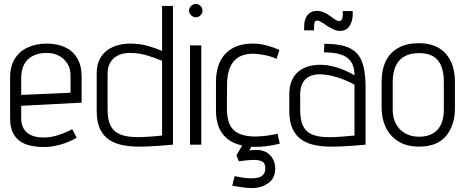

<svg xmlns="http://www.w3.org/2000/svg" viewBox="-20 -730 2347 969"><path d="M87 -134V-196L392 -212V-342Q392 -398 370.5 -435Q349 -472 309.5 -491Q270 -510 216 -510Q163 -510 121 -491Q79 -472 55 -434Q31 -396 31 -339V-134Q31 -92 43.5 -64Q56 -36 79 -19Q102 -2 134 5Q166 12 204 12Q242 12 286 -0.5Q330 -13 367 -35L345 -78Q308 -59 272 -47.5Q236 -36 199 -36Q175 -36 154.5 -41.5Q134 -47 119 -58.5Q104 -70 95.5 -88.5Q87 -107 87 -134ZM336 -349V-262L87 -251V-338Q87 -378 102.5 -406Q118 -434 147 -448.5Q176 -463 215 -463Q250 -463 277 -449Q304 -435 320 -409.5Q336 -384 336 -349Z M853 0V-700H798V-473Q764 -488 724 -499Q684 -510 635 -510Q605 -510 575.5 -502Q546 -494 521.5 -476.5Q497 -459 482.5 -430Q468 -401 468 -359V-169Q468 -114 485.5 -78Q503 -42 534 -22.5Q565 -3 607 4Q649 11 697 10Q711 10 731 9Q751 8 772.5 6.5Q794 5 812.5 3.5Q831 2 842.5 1Q854 0 853 0ZM798 -423V-46Q798 -46 793 -45.5Q788 -45 779 -44Q770 -43 757 -42Q744 -41 727.5 -40Q711 -39 692 -38Q642 -37 609.5 -44.5Q577 -52 558 -69.5Q539 -87 531 -113.5Q523 -140 523 -176V-355Q523 -390 535 -411.5Q547 -433 564.5 -444Q582 -455 600 -459Q618 -463 631 -463Q679 -463 718.5 -451.5Q758 -440 798 -423Z M939 0H996V-501H939ZM968 -710Q955 -710 944.5 -700Q934 -690 934 -676Q934 -663 944.5 -653Q955 -643 968 -643Q982 -643 992 -653Q1002 -663 1002 -676Q1002 -690 992 -700Q982 -710 968 -710Z M1264 -15H1214L1173 54L1186 84Q1200 82 1213 80.5Q1226 79 1238 78Q1250 77 1261 77Q1287 77 1303 85Q1319 93 1319 119Q1319 139 1309.5 150.5Q1300 162 1284 166Q1268 170 1248 170Q1235 170 1221 168.5Q1207 167 1193 164.5Q1179 162 1164 159L1152 207Q1153 207 1169 210Q1185 213 1208 216Q1231 219 1254 219Q1298 219 1333.5 194.5Q1369 170 1369 121Q1369 79 1341.5 51.5Q1314 24 1264 27Q1257 28 1250.5 28Q1244 28 1238 29ZM1376 -433 1390 -478Q1359 -492 1324.5 -501Q1290 -510 1256 -510Q1194 -510 1152.5 -486Q1111 -462 1090.5 -419Q1070 -376 1070 -319V-174Q1070 -110 1093.5 -69.5Q1117 -29 1160 -9.5Q1203 10 1260 11Q1293 12 1327 7.5Q1361 3 1392 -5L1381 -55Q1382 -55 1372 -53Q1362 -51 1344.5 -48Q1327 -45 1305.5 -43Q1284 -41 1262 -41Q1226 -42 1200 -50.5Q1174 -59 1157 -76Q1140 -93 1132.5 -120.5Q1125 -148 1125 -186L1126 -311Q1127 -354 1140 -387.5Q1153 -421 1182 -440Q1211 -459 1258 -459Q1287 -458 1318.5 -451.5Q1350 -445 1376 -433Z M1710 -674V-656Q1710 -645 1706.5 -634.5Q1703 -624 1692 -624Q1682 -624 1670 -632.5Q1658 -641 1656 -642Q1646 -650 1635 -657Q1624 -664 1613 -668Q1596 -676 1575.5 -675Q1555 -674 1540 -662Q1530 -654 1524.5 -642.5Q1519 -631 1517 -619Q1515 -607 1515 -595V-577H1565V-595Q1565 -600 1566 -609.5Q1567 -619 1571 -623Q1579 -628 1588 -625Q1597 -622 1604 -617Q1612 -613 1620.5 -606.5Q1629 -600 1638 -595Q1651 -588 1664.5 -581Q1678 -574 1694 -574Q1729 -574 1744.5 -599.5Q1760 -625 1760 -656V-674ZM1769 -350Q1746 -364 1717.5 -376Q1689 -388 1658 -395.5Q1627 -403 1594 -403Q1564 -403 1536.5 -395Q1509 -387 1487 -369.5Q1465 -352 1452.5 -323Q1440 -294 1440 -252V-169Q1440 -114 1457.5 -78Q1475 -42 1505.5 -22.5Q1536 -3 1577.5 4Q1619 11 1667 10Q1682 10 1702.5 9Q1723 8 1744.5 6.5Q1766 5 1784.5 3.5Q1803 2 1814.5 1Q1826 0 1825 0V-288Q1825 -350 1815 -392.5Q1805 -435 1781.5 -460.5Q1758 -486 1718 -497.5Q1678 -509 1617 -509L1615 -466Q1645 -466 1673 -461.5Q1701 -457 1722.5 -445Q1744 -433 1756.5 -410Q1769 -387 1769 -350ZM1769 -303V-46Q1769 -46 1764.5 -45.5Q1760 -45 1751 -44.5Q1742 -44 1729 -42.5Q1716 -41 1699.5 -40Q1683 -39 1663 -38Q1613 -36 1580 -43.5Q1547 -51 1528.5 -68.5Q1510 -86 1502.5 -113Q1495 -140 1495 -176V-250Q1495 -284 1504.5 -305Q1514 -326 1529 -336.5Q1544 -347 1560 -351Q1576 -355 1589 -355Q1621 -355 1652 -348Q1683 -341 1713 -329Q1743 -317 1769 -303Z M2276 -185V-316Q2276 -408 2229 -460Q2182 -512 2093 -512Q2034 -512 1992 -489.5Q1950 -467 1928 -423.5Q1906 -380 1906 -316V-185Q1906 -131 1927 -87Q1948 -43 1990.5 -16.5Q2033 10 2095 10Q2186 10 2231 -43.5Q2276 -97 2276 -185ZM2220 -316V-175Q2220 -134 2206.5 -103.5Q2193 -73 2165 -56.5Q2137 -40 2095 -40Q2055 -40 2025 -57Q1995 -74 1978.5 -104.5Q1962 -135 1962 -175V-316Q1962 -364 1977 -396.5Q1992 -429 2021.5 -445.5Q2051 -462 2095 -462Q2139 -462 2166.5 -445.5Q2194 -429 2207 -396.5Q2220 -364 2220 -316Z"/></svg>

Font: Advent Pro
Style: Regular
Weight: 400
Designer: VivaRado, Andreas Kalpakidis
Foundry: VivaRado, Andreas Kalpakidis
Version: Version 3.000